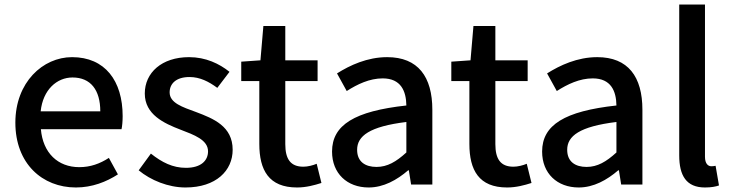

<svg xmlns="http://www.w3.org/2000/svg" viewBox="-20 -817 3238 850"><path d="M316 13C388 13 451 -12 502 -45L462 -118C422 -92 380 -77 331 -77C236 -77 170 -140 161 -245H518C521 -258 523 -281 523 -303C523 -459 445 -564 299 -564C170 -564 48 -453 48 -274C48 -93 167 13 316 13ZM160 -324C170 -420 232 -474 301 -474C381 -474 424 -419 424 -324Z M801 13C937 13 1010 -62 1010 -154C1010 -258 925 -292 848 -321C788 -343 731 -361 731 -408C731 -446 759 -476 819 -476C865 -476 904 -456 942 -428L996 -499C951 -535 891 -564 817 -564C696 -564 621 -495 621 -403C621 -310 706 -271 779 -243C839 -220 901 -198 901 -147C901 -106 870 -74 803 -74C745 -74 697 -98 648 -137L594 -63C647 -19 725 13 801 13Z M1048 -458H1128V-180C1128 -64 1170 13 1295 13C1335 13 1372 3 1403 -7L1382 -92C1366 -85 1342 -79 1323 -79C1266 -79 1243 -113 1243 -179V-458H1386V-550H1243V-702H1146L1133 -550L1048 -544Z M1612 13C1678 13 1737 -20 1787 -63H1790L1800 0H1894V-331C1894 -477 1831 -564 1694 -564C1606 -564 1529 -528 1472 -492L1515 -414C1562 -444 1616 -470 1674 -470C1755 -470 1778 -414 1779 -350C1550 -325 1450 -264 1450 -146C1450 -49 1517 13 1612 13ZM1647 -78C1598 -78 1561 -100 1561 -154C1561 -215 1616 -257 1779 -277V-142C1734 -101 1695 -78 1647 -78Z M1978 -458H2058V-180C2058 -64 2100 13 2225 13C2265 13 2302 3 2333 -7L2312 -92C2296 -85 2272 -79 2253 -79C2196 -79 2173 -113 2173 -179V-458H2316V-550H2173V-702H2076L2063 -550L1978 -544Z M2542 13C2608 13 2667 -20 2717 -63H2720L2730 0H2824V-331C2824 -477 2761 -564 2624 -564C2536 -564 2459 -528 2402 -492L2445 -414C2492 -444 2546 -470 2604 -470C2685 -470 2708 -414 2709 -350C2480 -325 2380 -264 2380 -146C2380 -49 2447 13 2542 13ZM2577 -78C2528 -78 2491 -100 2491 -154C2491 -215 2546 -257 2709 -277V-142C2664 -101 2625 -78 2577 -78Z M3101 13C3129 13 3149 9 3163 4L3148 -83C3138 -81 3134 -81 3129 -81C3115 -81 3101 -92 3101 -123V-797H2987V-129C2987 -40 3018 13 3101 13Z"/></svg>

Font: Kinto Sans Med
Style: Regular
Weight: 500
Designer: Authors: Ryoko NISHIZUKA  (kana & ideographs); Paul D. Hunt (Latin, Greek & Cyrillic); Wenlong ZHANG  (bopomofo); Sandol
Foundry: Adobe Systems Incorporated, ookami Inc.
Version: Version 0.001